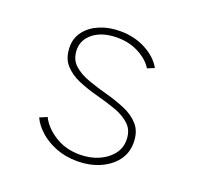

<svg xmlns="http://www.w3.org/2000/svg" viewBox="-99 -626 760 739"><g transform="rotate(20 281.0 -256.5)"><path d="M289.1 7.8Q240.2 7.8 200.7 -7.8Q161.1 -23.4 133.8 -48.1Q106.4 -72.8 93.8 -100.6L124 -113.3Q142.6 -75.2 186.5 -47.4Q230.5 -19.5 289.1 -19.5Q330.6 -19.5 364.7 -34.2Q398.9 -48.8 419.2 -74.5Q439.5 -100.1 439.5 -132.8Q439.5 -172.4 415.8 -195.1Q392.1 -217.8 354.7 -231.2Q317.4 -244.6 275.4 -255.6Q233.4 -266.6 196 -282.2Q158.7 -297.9 135 -324.7Q111.3 -351.6 111.3 -397.5Q111.3 -433.1 132.6 -460.7Q153.8 -488.3 190.7 -503.9Q227.5 -519.5 274.4 -519.5Q333 -519.5 379.6 -494.6Q426.3 -469.7 447.3 -431.6L418.9 -419.9Q400.9 -450.2 361.3 -471.2Q321.8 -492.2 272.5 -492.2Q211.9 -492.2 175.5 -464.1Q139.2 -436 140.6 -392.6Q142.1 -355 166.5 -333.3Q190.9 -311.5 228.3 -298.3Q265.6 -285.2 307.1 -273.9Q348.6 -262.7 385.5 -247.1Q422.4 -231.4 445.6 -204.6Q468.8 -177.7 468.8 -132.8Q468.8 -89.8 444.1 -58.3Q419.4 -26.9 378.4 -9.5Q337.4 7.8 289.1 7.8Z"/></g></svg>

Font: Reddit Mono ExtraLight
Style: Regular
Weight: 250
Monospace: yes
Designer: Stephen Hutchings
Foundry: Reddit
Version: Version 1.014